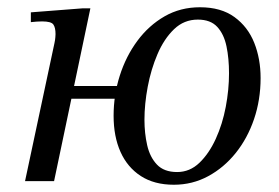

<svg xmlns="http://www.w3.org/2000/svg" viewBox="-20 -499 770 529"><path d="M459 10Q405 10 368 -14Q331 -38 312 -80.5Q293 -123 293 -180Q293 -237 310 -290.5Q327 -344 358.5 -386.5Q390 -429 433.5 -454Q477 -479 531 -479Q589 -479 626 -452Q663 -425 680.5 -381Q698 -337 698 -284Q698 -224 680 -171Q662 -118 629.5 -77.5Q597 -37 553.5 -13.5Q510 10 459 10ZM129 0H49L130 -380Q132 -389 132.5 -396.5Q133 -404 133 -405Q133 -423 127 -431.5Q121 -440 96 -440Q89 -440 81.5 -439.5Q74 -439 65 -438V-465L207 -476H229ZM305 -227H167L175 -262H311ZM468 -25Q503 -25 529.5 -50.5Q556 -76 574.5 -116.5Q593 -157 602 -204.5Q611 -252 611 -297Q611 -338 604 -371.5Q597 -405 578.5 -425Q560 -445 525 -445Q487 -445 459.5 -418.5Q432 -392 414 -350Q396 -308 387 -260Q378 -212 378 -169Q378 -132 385.5 -99Q393 -66 412.5 -45.5Q432 -25 468 -25Z"/></svg>

Font: STIX Two Text
Style: Italic
Weight: 400
Italic angle: -12°
Designer: Ross Mills, John Hudson & Paul Hanslow, Tiro Typeworks Ltd; with prior portions MicroPress Inc. and Coen Hoffman, Elsevi
Foundry: Tiro Typeworks Ltd
Version: Version 2.13 b171